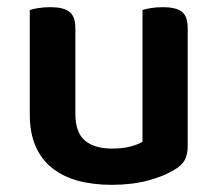

<svg xmlns="http://www.w3.org/2000/svg" viewBox="-20 -500 606 535"><path d="M503 -93Q503 -70 495 -54.5Q487 -39 466 -27Q437 -9 392.5 3Q348 15 291 15Q239 15 197 3.5Q155 -8 125 -32Q95 -56 79 -93Q63 -130 63 -181V-472Q71 -475 86.5 -477.5Q102 -480 121 -480Q156 -480 173 -467.5Q190 -455 190 -421V-183Q190 -131 216.5 -108.5Q243 -86 292 -86Q323 -86 344.5 -92Q366 -98 377 -105V-472Q385 -475 400.5 -477.5Q416 -480 434 -480Q470 -480 486.5 -467.5Q503 -455 503 -421V-93Z"/></svg>

Font: Baloo Da 2 SemiBold
Style: Regular
Weight: 600
Designer: Noopur Datye, Sulekha Rajkumar and Ek Type
Foundry: Ek Type
Version: Version 1.640;hotconv 1.0.111;makeotfexe 2.5.65597; ttfautoh